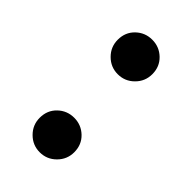

<svg xmlns="http://www.w3.org/2000/svg" viewBox="-179 -599 668 668"><g transform="rotate(45 155.0 -265.0)"><path d="M155 12Q120 12 95 -13Q70 -38 70 -73Q70 -110 95 -134Q120 -158 155 -158Q190 -158 215 -134Q240 -110 240 -73Q240 -38 215 -13Q190 12 155 12ZM155 -372Q120 -372 95 -397Q70 -422 70 -457Q70 -494 95 -518Q120 -542 155 -542Q190 -542 215 -518Q240 -494 240 -457Q240 -422 215 -397Q190 -372 155 -372Z"/></g></svg>

Font: Golos Text DemiBold
Style: Regular
Weight: 600
Designer: A.Korolkova, Vitaly Kuzmin
Foundry: ParaType Ltd
Version: Version 2.002